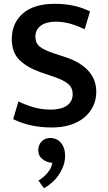

<svg xmlns="http://www.w3.org/2000/svg" viewBox="-20 -660 566 1009"><path d="M268 -640Q324 -640 369.5 -629.5Q415 -619 453 -600L425 -506Q384 -526 347 -536Q310 -546 274 -546Q223 -546 194.5 -525Q166 -504 166 -468Q166 -433 189.5 -414.5Q213 -396 265 -379L326 -359Q404 -333 445 -287Q486 -241 486 -178Q486 -137 470 -103Q454 -69 424 -43.5Q394 -18 350.5 -4Q307 10 252 10Q198 10 147 -0.5Q96 -11 49 -34L77 -127Q120 -106 161 -95Q202 -84 247 -84Q301 -84 331.5 -105Q362 -126 362 -166Q362 -180 357 -193Q352 -206 339.5 -217.5Q327 -229 305.5 -239.5Q284 -250 250 -261L194 -280Q125 -304 83.5 -343.5Q42 -383 42 -455Q42 -538 100 -589Q158 -640 268 -640ZM237 193Q216 188 198.5 172Q181 156 181 129Q181 103 198 84Q215 65 246 65Q258 65 271.5 70Q285 75 296.5 86.5Q308 98 315 116Q322 134 322 160Q322 186 313 211Q304 236 289 258.5Q274 281 253.5 299Q233 317 211 329L182 289Q208 274 229.5 248.5Q251 223 255 196Z"/></svg>

Font: Mukta Mahee SemiBold
Style: Regular
Weight: 600
Designer: Shuchita Grover, Noopur Datye, Girish Dalvi, Yashodeep Gholap
Foundry: Ek Type
Version: Version 2.538;PS 1.000;hotconv 16.6.51;makeotf.lib2.5.65220;